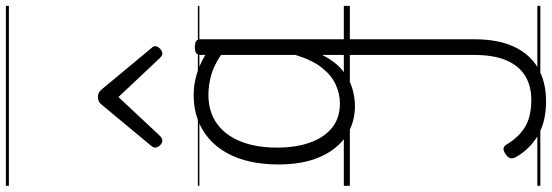

<svg xmlns="http://www.w3.org/2000/svg" viewBox="-618 -564 1835 638"><g transform="rotate(-90 299.0 -245.5)"><path d="M281 652Q212 652 166.5 624.5Q121 597 95 551Q90 541 92 533Q94 525 106 517Q118 509 125.5 511Q133 513 138 522Q163 563 197 583Q231 603 286 603Q332 603 365.5 582.5Q399 562 417 520Q435 478 435 411V-92Q412 -47 382.5 -23.5Q353 0 322.5 8.5Q292 17 265 17Q210 17 166 -12Q122 -41 96.5 -98Q71 -155 71 -238Q71 -288 80.5 -331Q90 -374 109 -408.5Q128 -443 156 -467.5Q184 -492 220.5 -505.5Q257 -519 301 -519Q335 -519 368.5 -509.5Q402 -500 435 -480V-496Q435 -506 441 -510.5Q447 -515 461 -515Q475 -515 481 -510.5Q487 -506 487 -496V414Q487 493 462 546Q437 599 391 625.5Q345 652 281 652ZM274 -33Q306 -33 336.5 -47Q367 -61 392.5 -93Q418 -125 435 -181V-428Q400 -452 367 -461Q334 -470 302 -470Q270 -470 243 -460.5Q216 -451 194.5 -432Q173 -413 158 -385.5Q143 -358 135 -322Q127 -286 127 -242Q127 -180 143.5 -133Q160 -86 192.5 -59.5Q225 -33 274 -33ZM150 -623Q142 -623 134.5 -631Q127 -639 127 -647Q127 -649 128 -652Q129 -655 132 -659L270 -825Q275 -831 280.5 -834Q286 -837 295 -837Q304 -837 309.5 -834Q315 -831 320 -825L458 -659Q462 -655 463 -652Q464 -649 464 -647Q464 -639 456 -631Q448 -623 440 -623Q435 -623 431.5 -625.5Q428 -628 424 -632L295 -769L167 -632Q163 -628 159 -625.5Q155 -623 150 -623ZM0 623H598V633H0ZM0 -20H598V0H0ZM0 -505H598V-500H0ZM0 -1143H598V-1133H0Z"/></g></svg>

Font: Playwrite CL Guides
Style: Regular
Weight: 400
Designer: Veronika Burian, José Scaglione
Foundry: TypeTogether
Version: Version 1.003